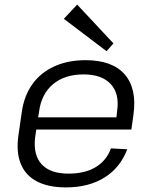

<svg xmlns="http://www.w3.org/2000/svg" viewBox="-20 -809 663 836"><path d="M267 7Q191 7 141 -19Q91 -45 70.5 -95.5Q50 -146 60 -218L75 -322Q85 -392 121 -442.5Q157 -493 216.5 -520Q276 -547 352 -547Q469 -547 523 -485Q577 -423 561 -309L552 -245H138L133 -211Q124 -134 161.5 -93.5Q199 -53 278 -53Q350 -53 397 -81.5Q444 -110 463 -163L534 -159Q504 -79 435 -36Q366 7 267 7ZM146 -298H487L490 -326Q501 -401 462 -443Q423 -485 344 -485Q262 -485 211 -442.5Q160 -400 150 -322ZM474 -620 444 -586 258 -727 316 -789Z"/></svg>

Font: Pathway Extreme 8pt Thin 12pt Light
Style: Italic
Weight: 300
Italic angle: -8°
Version: Version 1.001;gftools[0.9.26]